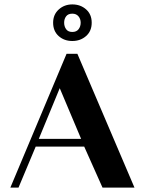

<svg xmlns="http://www.w3.org/2000/svg" viewBox="-20 -851 653 871"><path d="M282 -607H331L590 0H445L362 -186H142L64 0H27ZM308 -831Q345 -831 370.5 -808.5Q396 -786 396 -748Q396 -710 370.5 -687.5Q345 -665 308 -665Q271 -665 246 -687.5Q221 -710 221 -748Q221 -785 246.5 -808Q272 -831 308 -831ZM348 -221 251 -451 156 -221ZM271 -748Q271 -731 280 -718.5Q289 -706 308 -706Q327 -706 336.5 -718.5Q346 -731 346 -748Q346 -765 336 -777Q326 -789 308 -789Q289 -789 280 -777Q271 -765 271 -748Z"/></svg>

Font: Gamine
Style: Bold
Weight: 700
Designer: Tapiwanashe Sebastian Garikayi
Version: Version 1.000